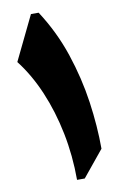

<svg xmlns="http://www.w3.org/2000/svg" viewBox="-93 -886 573 936"><g transform="rotate(-10 194.0 -417.5)"><path d="M167.5 -835Q238.3 -726.1 278.8 -604.7Q319.3 -483.4 336.7 -361.6Q354 -239.7 354 -128.9L248.5 0H210.4Q210.4 -119.6 187.7 -232.4Q165 -345.2 123.3 -443.4Q81.5 -541.5 23.4 -616.2L129.4 -835Z"/></g></svg>

Font: Pinar-DS1-FD Black
Style: Regular
Weight: 900
Designer: Amin Abedi
Version: Version 2.000